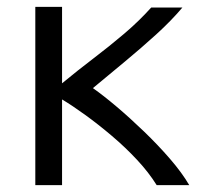

<svg xmlns="http://www.w3.org/2000/svg" viewBox="-20 -540 600 560"><path d="M83 0V-520H161V-297Q207 -335 253 -370Q299 -405 342 -441.5Q385 -478 421 -518H512Q479 -479 435.5 -439.5Q392 -400 345 -361Q298 -322 251 -283Q281 -262 320 -229Q359 -196 400 -156.5Q441 -117 476 -76.5Q511 -36 532 0H437Q414 -37 380 -73.5Q346 -110 306.5 -143.5Q267 -177 229 -204.5Q191 -232 161 -250V0Z"/></svg>

Font: Ubuntu Sans Mono
Style: Regular
Weight: 400
Monospace: yes
Designer: Dalton Maag Ltd
Foundry: Dalton Maag Ltd
Version: Version 1.006